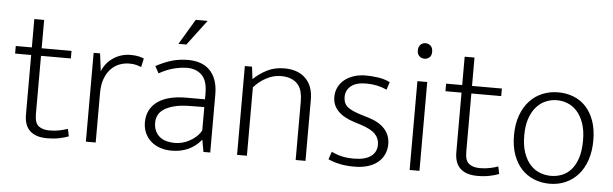

<svg xmlns="http://www.w3.org/2000/svg" viewBox="-46 -847 3230 1012"><g transform="rotate(5 1569.0 -341.0)"><path d="M315 -430H157V-122Q157 -75 178 -58.5Q199 -42 236 -42Q265 -42 290 -47.5Q315 -53 332 -59L340 -20Q320 -12 291 -6Q262 0 227 0Q167 0 136 -28.5Q105 -57 105 -115V-430H20V-470H105V-620H157V-470H315Z M432 0V-470H466L478 -376Q495 -421 536 -448.5Q577 -476 628 -476Q652 -476 670 -472Q688 -468 698 -463L688 -417Q676 -422 661 -426Q646 -430 626 -430Q597 -430 571.5 -420Q546 -410 526.5 -389Q507 -368 495.5 -336.5Q484 -305 484 -262V0Z M762 -429Q809 -454 848.5 -465Q888 -476 933 -476Q965 -476 993.5 -467Q1022 -458 1043.5 -438Q1065 -418 1077.5 -385.5Q1090 -353 1090 -306V0H1054L1043 -62H1041Q1012 -27 973 -9.5Q934 8 886 8Q853 8 825 -1.5Q797 -11 776.5 -29Q756 -47 744.5 -72.5Q733 -98 733 -129Q733 -166 748 -194Q763 -222 790 -240.5Q817 -259 854.5 -268Q892 -277 938 -277H1038V-308Q1038 -376 1008 -405Q978 -434 930 -434Q901 -434 863 -425Q825 -416 782 -392ZM1038 -236 955 -235Q910 -234 878 -225.5Q846 -217 825.5 -203.5Q805 -190 796 -171.5Q787 -153 787 -132Q787 -106 796 -87.5Q805 -69 820 -57Q835 -45 855.5 -39.5Q876 -34 899 -34Q917 -34 936 -38.5Q955 -43 973.5 -52.5Q992 -62 1009 -76.5Q1026 -91 1038 -112ZM915 -556H873L953 -690H1016Z M1284 0H1232V-470H1270L1278 -405Q1312 -437 1351.5 -456.5Q1391 -476 1441 -476Q1513 -476 1553.5 -436Q1594 -396 1594 -324V0H1542V-311Q1542 -337 1536.5 -359.5Q1531 -382 1517.5 -398.5Q1504 -415 1481.5 -424.5Q1459 -434 1426 -434Q1388 -434 1350.5 -414.5Q1313 -395 1284 -362Z M1987 -411Q1937 -434 1878 -434Q1824 -434 1797 -411.5Q1770 -389 1770 -354Q1770 -319 1793 -300.5Q1816 -282 1874 -265L1904 -256Q1961 -239 1991 -206Q2021 -173 2021 -125Q2021 -97 2010 -72.5Q1999 -48 1978 -30Q1957 -12 1925.5 -2Q1894 8 1853 8Q1808 8 1774 0.5Q1740 -7 1714 -19L1728 -60Q1754 -47 1782 -40.5Q1810 -34 1848 -34Q1905 -34 1936 -56Q1967 -78 1967 -119Q1967 -151 1944.5 -174.5Q1922 -198 1865 -216L1833 -226Q1716 -263 1716 -349Q1716 -377 1727.5 -400.5Q1739 -424 1759.5 -440.5Q1780 -457 1808.5 -466.5Q1837 -476 1872 -476Q1904 -476 1938 -471Q1972 -466 2000 -452Z M2145 0V-470H2197V0ZM2172 -591Q2156 -591 2144.5 -601.5Q2133 -612 2133 -631Q2133 -651 2144 -662Q2155 -673 2171 -673Q2186 -673 2197.5 -662.5Q2209 -652 2209 -631Q2209 -611 2198 -601Q2187 -591 2172 -591Z M2592 -430H2434V-122Q2434 -75 2455 -58.5Q2476 -42 2513 -42Q2542 -42 2567 -47.5Q2592 -53 2609 -59L2617 -20Q2597 -12 2568 -6Q2539 0 2504 0Q2444 0 2413 -28.5Q2382 -57 2382 -115V-430H2297V-470H2382V-620H2434V-470H2592Z M3096 -240Q3096 -181 3080 -134.5Q3064 -88 3035.5 -56.5Q3007 -25 2969 -8.5Q2931 8 2886 8Q2842 8 2803.5 -7.5Q2765 -23 2737 -53Q2709 -83 2693 -127.5Q2677 -172 2677 -230Q2677 -289 2693.5 -335Q2710 -381 2739 -412.5Q2768 -444 2807 -460Q2846 -476 2890 -476Q2934 -476 2972 -461Q3010 -446 3037.5 -416Q3065 -386 3080.5 -342Q3096 -298 3096 -240ZM3042 -235Q3042 -287 3029 -324.5Q3016 -362 2994.5 -386.5Q2973 -411 2945 -422.5Q2917 -434 2887 -434Q2857 -434 2829 -422.5Q2801 -411 2779 -386.5Q2757 -362 2744 -324.5Q2731 -287 2731 -235Q2731 -180 2744.5 -142Q2758 -104 2780 -80Q2802 -56 2830.5 -45Q2859 -34 2889 -34Q2919 -34 2946.5 -44.5Q2974 -55 2995.5 -79Q3017 -103 3029.5 -141.5Q3042 -180 3042 -235Z"/></g></svg>

Font: Mukta Malar ExtraLight
Style: Regular
Weight: 275
Designer: Aadarsh Rajan, Girish Dalvi, Yashodeep Gholap
Foundry: Ek Type
Version: Version 2.538;PS 1.000;hotconv 16.6.51;makeotf.lib2.5.65220;